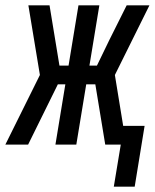

<svg xmlns="http://www.w3.org/2000/svg" viewBox="-52 -540 578 717"><path d="M373 157 399 0H341L304 -225H270L233 0H155L192 -225H164L53 0H-32L97 -260L54 -520H133L170 -295H204L241 -520H319L282 -295H310L356 -390L421 -520H506L377 -260L408 -70H488L451 157Z"/></svg>

Font: Iosevka Algr
Style: Italic
Weight: 400
Italic angle: -9°
Monospace: yes
Designer: Belleve Invis
Foundry: Belleve Invis
Version: Version 26.0.2; ttfautohint (v1.8.3)